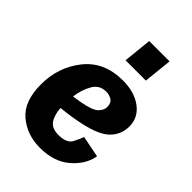

<svg xmlns="http://www.w3.org/2000/svg" viewBox="-202 -751 848 848"><g transform="rotate(45 222.0 -327.5)"><path d="M203 -531 217 -665H344L330 -531ZM227 -88Q278 -88 293 -116.5Q308 -145 313 -162L414 -142Q404 -83 350.5 -36.5Q297 10 208 10Q128 10 71 -38Q14 -86 14 -192Q14 -300 78 -380Q142 -460 258 -460Q330 -460 376 -426Q422 -392 422 -336Q422 -286 387 -250.5Q352 -215 261 -196Q209 -185 149 -179Q152 -136 169 -112Q186 -88 227 -88ZM196 -261Q256 -272 274 -290Q292 -308 292 -328Q292 -353 276 -363Q260 -373 241 -373Q199 -373 178.5 -336.5Q158 -300 152 -254Q164 -256 175 -257.5Q186 -259 196 -261Z"/></g></svg>

Font: Zilla Slab
Style: Bold Italic
Weight: 700
Italic angle: -6°
Designer: Typotheque.com
Foundry: Typotheque type foundry
Version: Version 1.1; 2017; ttfautohint (v1.6)